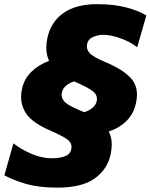

<svg xmlns="http://www.w3.org/2000/svg" viewBox="-60 -748 707 902"><path d="M209 133.5Q121 133.5 60.8 115.5Q0.5 97.5 -39.5 75.5L3 -74.5Q38 -47 86.8 -25.8Q135.5 -4.5 183.5 -4.5Q217.5 -4.5 243 -13Q268.5 -21.5 274.5 -46Q276 -52 276 -58Q276 -77 259 -91Q236.5 -108.5 171 -137Q84 -175 57.5 -223Q39 -255.5 39 -293Q39 -310.5 43 -329Q54 -379.5 89 -412.2Q124 -445 170.5 -462Q157.5 -489.5 157.5 -524Q157.5 -545 162.5 -569Q179 -646 238.5 -687.2Q298 -728.5 397 -728.5Q475.5 -728.5 535 -712.5Q594.5 -696.5 627.5 -675.5L584.5 -526Q549 -553.5 503.5 -569Q458 -584.5 424.5 -584.5Q402.5 -584.5 378.5 -574.8Q354.5 -565 349 -541Q348 -535.5 348 -530.5Q348 -514 360 -500Q376 -481 430 -458.5Q519.5 -421.5 557 -378.5Q583.5 -347.5 583.5 -303.5Q583.5 -286.5 579.5 -267Q569 -214.5 535.2 -180.8Q501.5 -147 451 -130Q465 -103.5 465 -68.5Q465 -46.5 459.5 -21.5Q444.5 47.5 384.8 90.5Q325 133.5 209 133.5ZM311 -231.5Q324 -226 335.5 -221Q358 -227.5 373.8 -240.8Q389.5 -254 394 -271.5Q395.5 -277.5 395.5 -283Q395.5 -303.5 378 -318Q355.5 -336.5 290.5 -364.5L288 -365.5Q268.5 -359.5 252 -346.8Q235.5 -334 231 -313.5Q229.5 -308 229.5 -302.5Q229.5 -287 240.5 -273.5Q254.5 -255 311 -231.5Z"/></svg>

Font: Heraclito ExtraBold
Style: Italic
Weight: 800
Italic angle: -12°
Designer: Kostas Bartsokas (font) & Cristiano Sobral (main changes)
Foundry: Kostas Bartsokas (font) & Cristiano Sobral (main changes)
Version: Version 1.00;July 8, 2020;FontCreator 13.0.0.2655 64-bit